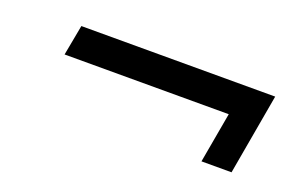

<svg xmlns="http://www.w3.org/2000/svg" viewBox="-42 -498 685 444"><g transform="rotate(20 301.0 -275.5)"><path d="M100 -375H577L542 -176H468L490 -300H86Z"/></g></svg>

Font: Jost
Style: Italic
Weight: 400
Italic angle: -5°
Version: Version 3.710